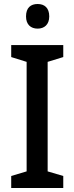

<svg xmlns="http://www.w3.org/2000/svg" viewBox="-20 -939 372 959"><path d="M168 -919C134 -919 110 -901 110 -857C110 -816 134 -796 168 -796C201 -796 226 -816 226 -857C226 -900 202 -919 168 -919ZM296 0V-60L218 -83V-630L296 -654V-714H36V-654L113 -630V-83L36 -60V0Z"/></svg>

Font: Noto Sans Arabic UI SmCn Md
Style: Regular
Weight: 500
Width: 4
Designer: Monotype Design Team, Nadine Chahine and Nizar Qandah
Foundry: Monotype Imaging Inc.
Version: Version 2.010